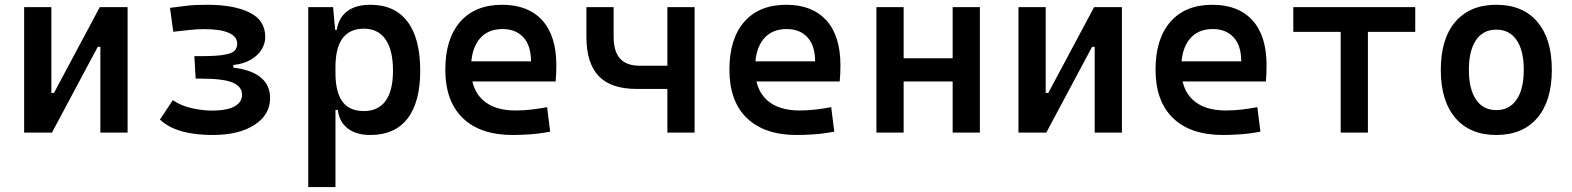

<svg xmlns="http://www.w3.org/2000/svg" viewBox="-20 -547 6485 792"><path d="M156.7 0V-163.6H202.6L391.6 -517.6H425.8V-354H383.3L194.3 0ZM79.6 0V-517.6H191.9V0ZM394 0V-517.6H506.3V0Z M857.4 9.8Q817.4 9.8 777.6 4.4Q737.8 -1 702.6 -14.6Q667.5 -28.3 639.6 -53.7L692.9 -133.8Q728 -109.9 772.9 -100.3Q817.9 -90.8 853.5 -90.8Q894 -90.8 921.9 -98.1Q949.7 -105.5 964.1 -120.4Q978.5 -135.3 978.5 -155.8Q978.5 -189.5 940.4 -206.1Q902.3 -222.7 807.6 -222.7H787.1L781.7 -315.4H809.1Q874 -315.4 906 -321.3Q938 -327.1 948.2 -338.6Q958.5 -350.1 958.5 -366.7Q958.5 -396.5 923.6 -411.6Q888.7 -426.8 824.2 -426.8Q790.5 -426.8 763.9 -423.6Q737.3 -420.4 694.8 -416L681.2 -514.6Q717.8 -519.5 750.5 -523.4Q783.2 -527.3 835 -527.3Q944.8 -527.3 1009.5 -495.4Q1074.2 -463.4 1074.2 -394Q1074.2 -367.7 1059.3 -343Q1044.4 -318.4 1015.1 -301Q985.8 -283.7 942.4 -278.8V-268.1Q1018.6 -258.8 1056.4 -226.8Q1094.2 -194.8 1094.2 -142.6Q1094.2 -73.7 1030 -32Q965.8 9.8 857.4 9.8Z M1251.5 224.6V-517.6H1354L1363.8 -408.2V224.6ZM1507.8 9.8Q1449.7 9.8 1414.6 -17.1Q1379.4 -43.9 1373.5 -93.8H1328.6L1363.8 -246.1Q1363.8 -167.5 1392.3 -128.2Q1420.9 -88.9 1481 -88.9Q1540 -88.9 1570.6 -130.9Q1601.1 -172.9 1601.1 -255.4Q1601.1 -340.3 1570.3 -384.5Q1539.6 -428.7 1481 -428.7Q1422.9 -428.7 1393.3 -389.2Q1363.8 -349.6 1363.8 -271L1330.1 -423.8H1369.1Q1377 -473.6 1412.1 -500.5Q1447.3 -527.3 1507.8 -527.3Q1608.4 -527.3 1660.9 -457.8Q1713.4 -388.2 1713.4 -255.4Q1713.4 -125.5 1660.9 -57.9Q1608.4 9.8 1507.8 9.8Z M2094.7 9.8Q1961.4 9.8 1889.2 -59.8Q1816.9 -129.4 1816.9 -259.8Q1816.9 -386.7 1878.2 -457Q1939.5 -527.3 2051.8 -527.3Q2158.2 -527.3 2216.6 -463.4Q2274.9 -399.4 2274.9 -277.3Q2274.9 -242.2 2272 -210.9H1903.8V-293.9H2170.4Q2170.4 -358.4 2139.2 -392.8Q2107.9 -427.2 2052.7 -427.2Q1990.7 -427.2 1956.8 -384.8Q1922.9 -342.3 1922.9 -264.6Q1922.9 -179.7 1970.5 -135.5Q2018.1 -91.3 2106.4 -91.3Q2139.2 -91.3 2171.4 -95Q2203.6 -98.6 2236.8 -105L2249.5 -3.9Q2202.6 4.9 2163.6 7.3Q2124.5 9.8 2094.7 9.8Z M2605.5 -180.2Q2500.5 -180.2 2449.7 -233.2Q2398.9 -286.1 2398.9 -395.5V-517.6H2511.2V-395.5Q2511.2 -335 2537.6 -305.4Q2564 -275.9 2618.7 -275.9H2761.2V-180.2ZM2732.9 0V-517.6H2845.2V0Z M3266.6 9.8Q3133.3 9.8 3061 -59.8Q2988.8 -129.4 2988.8 -259.8Q2988.8 -386.7 3050 -457Q3111.3 -527.3 3223.6 -527.3Q3330.1 -527.3 3388.4 -463.4Q3446.8 -399.4 3446.8 -277.3Q3446.8 -242.2 3443.8 -210.9H3075.7V-293.9H3342.3Q3342.3 -358.4 3311 -392.8Q3279.8 -427.2 3224.6 -427.2Q3162.6 -427.2 3128.7 -384.8Q3094.7 -342.3 3094.7 -264.6Q3094.7 -179.7 3142.3 -135.5Q3189.9 -91.3 3278.3 -91.3Q3311 -91.3 3343.3 -95Q3375.5 -98.6 3408.7 -105L3421.4 -3.9Q3374.5 4.9 3335.4 7.3Q3296.4 9.8 3266.6 9.8Z M3909.7 0V-517.6H4022V0ZM3595.2 0V-517.6H3707.5V0ZM3642.6 -210.9V-306.6H3985.8V-210.9Z M4258.3 0V-163.6H4304.2L4493.2 -517.6H4527.3V-354H4484.9L4295.9 0ZM4181.2 0V-517.6H4293.5V0ZM4495.6 0V-517.6H4607.9V0Z M5024.4 9.8Q4891.1 9.8 4818.8 -59.8Q4746.6 -129.4 4746.6 -259.8Q4746.6 -386.7 4807.9 -457Q4869.1 -527.3 4981.4 -527.3Q5087.9 -527.3 5146.2 -463.4Q5204.6 -399.4 5204.6 -277.3Q5204.6 -242.2 5201.7 -210.9H4833.5V-293.9H5100.1Q5100.1 -358.4 5068.8 -392.8Q5037.6 -427.2 4982.4 -427.2Q4920.4 -427.2 4886.5 -384.8Q4852.5 -342.3 4852.5 -264.6Q4852.5 -179.7 4900.1 -135.5Q4947.8 -91.3 5036.1 -91.3Q5068.8 -91.3 5101.1 -95Q5133.3 -98.6 5166.5 -105L5179.2 -3.9Q5132.3 4.9 5093.3 7.3Q5054.2 9.8 5024.4 9.8Z M5510.3 0V-517.6H5622.6V0ZM5314.9 -415.5V-517.6H5817.9V-415.5Z M6152.3 9.8Q6043.5 9.8 5983.4 -60.5Q5923.3 -130.9 5923.3 -258.8Q5923.3 -387.2 5983.4 -457.3Q6043.5 -527.3 6152.3 -527.3Q6261.2 -527.3 6321.3 -457.3Q6381.3 -387.2 6381.3 -258.8Q6381.3 -130.9 6321.3 -60.5Q6261.2 9.8 6152.3 9.8ZM6152.3 -92.8Q6206.5 -92.8 6236.1 -136.2Q6265.6 -179.7 6265.6 -258.8Q6265.6 -338.4 6236.1 -381.6Q6206.5 -424.8 6152.3 -424.8Q6098.1 -424.8 6068.6 -381.6Q6039.1 -338.4 6039.1 -258.8Q6039.1 -179.7 6068.6 -136.2Q6098.1 -92.8 6152.3 -92.8Z"/></svg>

Font: Cascadia Mono Medium
Style: Regular
Weight: 500
Monospace: yes
Designer: Aaron Bell
Foundry: Saja Typeworks
Version: Version 2407.024